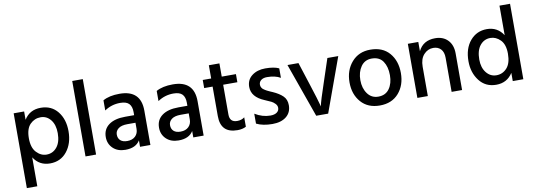

<svg xmlns="http://www.w3.org/2000/svg" viewBox="-65 -1142 4954 1772"><g transform="rotate(-10 2412.5 -256.5)"><path d="M167 194H69V-507H167V-429Q219 -514 323 -514Q423 -514 481 -441.5Q539 -369 539 -257Q539 -142 479.5 -67.5Q420 7 321 7Q220 7 167 -77ZM167 -255Q167 -167 208.5 -123Q250 -79 303 -79Q362 -79 400 -125.5Q438 -172 438 -256Q438 -335 401 -381.5Q364 -428 307 -428Q250 -428 208.5 -386.5Q167 -345 167 -255Z M752 0H653V-707H752Z M1058 -73Q1106 -73 1133.5 -99.5Q1161 -126 1161 -169V-226H1085Q1029 -226 1000.5 -204Q972 -182 972 -148Q972 -113 994 -93Q1016 -73 1058 -73ZM1164 -60Q1125 4 1027 4Q955 4 911.5 -37.5Q868 -79 868 -143Q868 -216 923 -256.5Q978 -297 1077 -297H1161V-326Q1161 -378 1136 -404.5Q1111 -431 1053 -431Q972 -431 906 -386V-481Q965 -515 1062 -515Q1261 -515 1261 -322V0H1164Z M1557 -73Q1605 -73 1632.5 -99.5Q1660 -126 1660 -169V-226H1584Q1528 -226 1499.5 -204Q1471 -182 1471 -148Q1471 -113 1493 -93Q1515 -73 1557 -73ZM1663 -60Q1624 4 1526 4Q1454 4 1410.5 -37.5Q1367 -79 1367 -143Q1367 -216 1422 -256.5Q1477 -297 1576 -297H1660V-326Q1660 -378 1635 -404.5Q1610 -431 1552 -431Q1471 -431 1405 -386V-481Q1464 -515 1561 -515Q1760 -515 1760 -322V0H1663Z M2158 -13Q2125 5 2077 5Q1920 5 1920 -154V-431H1841V-507H1920V-631H2019V-507H2152V-431H2019V-152Q2019 -79 2089 -79Q2130 -79 2158 -101Z M2583 -140Q2583 -72 2535 -33.5Q2487 5 2405 5Q2315 5 2255 -25V-118Q2325 -75 2400 -75Q2439 -75 2460.5 -91Q2482 -107 2482 -133Q2482 -155 2465 -172.5Q2448 -190 2430.5 -198.5Q2413 -207 2371 -225Q2252 -274 2252 -369Q2252 -436 2302 -474Q2352 -512 2427 -512Q2509 -512 2555 -490V-401Q2506 -430 2429 -430Q2394 -430 2373.5 -414Q2353 -398 2353 -372Q2353 -365 2354.5 -358.5Q2356 -352 2360 -345.5Q2364 -339 2367.5 -334.5Q2371 -330 2379 -325Q2387 -320 2391.5 -316.5Q2396 -313 2406.5 -308Q2417 -303 2422 -300.5Q2427 -298 2439.5 -292.5Q2452 -287 2457 -285Q2516 -259 2549.5 -226.5Q2583 -194 2583 -140Z M2927 0H2815L2635 -507H2738L2807 -293Q2831 -219 2847.5 -165Q2864 -111 2868 -94L2872 -77Q2881 -126 2938 -293L3009 -507H3111Z M3411 9Q3299 9 3235 -64Q3171 -137 3171 -249Q3171 -363 3237 -438.5Q3303 -514 3411 -514Q3527 -514 3590 -440.5Q3653 -367 3653 -253Q3653 -139 3588.5 -65Q3524 9 3411 9ZM3273 -252Q3273 -177 3310 -125.5Q3347 -74 3411 -74Q3479 -74 3514.5 -124Q3550 -174 3550 -251Q3550 -330 3516 -380.5Q3482 -431 3410 -431Q3345 -431 3309 -379.5Q3273 -328 3273 -252Z M4182 0H4084V-320Q4084 -373 4057.5 -401Q4031 -429 3987 -429Q3935 -429 3898 -388.5Q3861 -348 3861 -275V0H3763V-507H3861V-420Q3906 -514 4019 -514Q4094 -514 4138 -468Q4182 -422 4182 -343Z M4387 -249Q4387 -173 4424.5 -126Q4462 -79 4519 -79Q4577 -79 4617 -123Q4657 -167 4657 -257Q4657 -344 4615.5 -386Q4574 -428 4522 -428Q4463 -428 4425 -381.5Q4387 -335 4387 -249ZM4756 0H4657V-77Q4604 7 4502 7Q4402 7 4344 -68.5Q4286 -144 4286 -251Q4286 -370 4347 -442Q4408 -514 4504 -514Q4603 -514 4657 -430V-707H4756Z"/></g></svg>

Font: Hind Siliguri Medium
Style: Regular
Weight: 500
Designer: Jyotish Sonowal
Foundry: Indian Type Foundry
Version: Version 1.001;PS 1.0;hotconv 1.0.86;makeotf.lib2.5.63406; tt